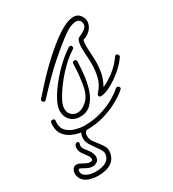

<svg xmlns="http://www.w3.org/2000/svg" viewBox="-196 -516 718 798"><g transform="rotate(-30 163.0 -117.0)"><path d="M216 -86Q206 -86 206 -94Q206 -99 210 -103Q235 -130 242 -161Q249 -192 249 -223Q249 -244 247.5 -263Q246 -282 246 -298Q246 -326 254 -339Q257 -343 269 -348Q281 -353 292 -361.5Q303 -370 303 -383Q303 -389 300 -395Q299 -399 293.5 -403Q288 -407 278 -407Q268 -407 252 -400.5Q236 -394 213 -377Q178 -351 128.5 -307.5Q79 -264 8 -187Q5 -184 1 -184Q-4 -184 -7.5 -189.5Q-11 -195 -6 -201Q6 -214 30.5 -241.5Q55 -269 87.5 -301Q120 -333 155 -362Q190 -391 222.5 -410Q255 -429 280 -429Q306 -429 318 -403Q320 -399 321 -394.5Q322 -390 322 -385Q322 -367 308.5 -350Q295 -333 269 -325Q266 -316 266 -297Q266 -280 267.5 -261Q269 -242 269 -232Q270 -204 265 -173.5Q260 -143 243 -113Q272 -126 299.5 -147.5Q327 -169 349 -200Q352 -204 356 -204Q361 -204 364.5 -198Q368 -192 364 -187Q345 -160 317 -137Q289 -114 261.5 -100Q234 -86 216 -86ZM93 -55Q69 -56 52.5 -73Q36 -90 36 -116Q36 -136 46 -156Q58 -183 82.5 -215.5Q107 -248 138.5 -278.5Q170 -309 201 -329Q205 -331 207 -331Q216 -331 216 -321Q216 -316 211 -313Q182 -295 152.5 -265.5Q123 -236 100 -204.5Q77 -173 65 -148Q61 -139 59 -131Q57 -123 57 -116Q57 -97 69 -86Q81 -75 97 -75Q120 -75 144 -97.5Q168 -120 175 -171Q180 -205 181 -221Q182 -237 183 -260Q183 -270 193 -270Q203 -270 203 -260Q202 -235 198.5 -199.5Q195 -164 184 -130Q173 -96 151 -74.5Q129 -53 93 -55ZM94 6Q82 6 63 2.5Q44 -1 25 -10Q6 -19 -7 -36Q-20 -53 -20 -79Q-20 -83 -20 -86.5Q-20 -90 -19 -94Q-18 -102 -9 -102Q1 -102 1 -93Q1 -89 0.5 -85.5Q0 -82 0 -80Q0 -55 16 -40.5Q32 -26 54.5 -20Q77 -14 95 -14Q140 -14 177.5 -25.5Q215 -37 242.5 -53Q270 -69 285 -83Q288 -86 292 -86Q298 -86 301.5 -80Q305 -74 299 -69Q283 -54 252.5 -36.5Q222 -19 182 -6.5Q142 6 94 6ZM39 195Q26 195 10.5 191.5Q-5 188 -15 182Q-28 174 -34 162.5Q-40 151 -40 139Q-40 127 -33.5 118Q-27 109 -15 109Q-13 109 -10.5 109.5Q-8 110 -5 111L-2 112Q9 118 19.5 123.5Q30 129 39 129Q46 129 49 127Q52 125 52 120Q52 111 42 98Q37 92 28 79Q19 66 19 51Q19 40 23.5 35Q28 30 32 30Q44 30 39 44Q35 55 43 66Q51 77 58 86Q72 105 72 121Q72 138 59 145Q49 150 41 150Q27 150 13.5 143Q0 136 -11 130H-12Q-20 130 -20 140Q-20 155 -5 164Q13 175 39 175Q105 175 111 132Q113 121 101.5 104Q90 87 77.5 69Q65 51 63 38Q61 16 69 3.5Q77 -9 90 -13Q92 -14 95 -14Q105 -14 105 -6Q105 2 96 5Q89 8 85 15Q81 22 83 38Q85 50 98 66Q111 82 122.5 99Q134 116 131 134Q123 195 39 195Z"/></g></svg>

Font: Neonderthaw
Style: Regular
Weight: 400
Designer: Robert E. Leuschke
Foundry: Robert E. Leuschke
Version: Version 1.010; ttfautohint (v1.8.3)